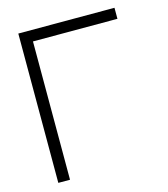

<svg xmlns="http://www.w3.org/2000/svg" viewBox="-100 -729 708 808"><g transform="rotate(-15 254.0 -325.0)"><path d="M473.5 -650.5V-602.5H105.5V0H54.5V-650.5Z"/></g></svg>

Font: Overused Grotesk Light
Style: Regular
Weight: 300
Version: Version 0.004